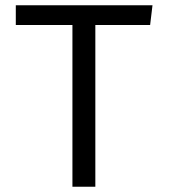

<svg xmlns="http://www.w3.org/2000/svg" viewBox="-20 -709 640 729"><path d="M342 0H255V-614H40V-689H559L550 -614H342Z"/></svg>

Font: FiraDG Mono
Style: Regular
Weight: 400
Designer: Carrois Corporate & Edenspiekermann AG
Foundry: Carrois Corporate GbR & Edenspiekermann AG
Version: Version 3.206